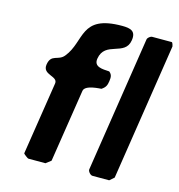

<svg xmlns="http://www.w3.org/2000/svg" viewBox="-111 -852 886 949"><g transform="rotate(15 332.0 -377.0)"><path d="M120 0H207L233 -20L291 -393C296 -425 375 -426 379 -427C399 -440 404 -452 407 -473C410 -494 410 -507 394 -520C358 -522 314 -522 321 -566C336 -660 449 -612 462 -697C470 -746 441 -754 398 -754C182 -754 238 -630 164 -540C136 -505 95 -530 86 -473C77 -417 157 -433 151 -393L93 -20C93 -18 115 0 120 0ZM655 -740H555C546 -740 532 -729 531 -720L424 -27C422 -17 437 0 447 0H533L556 -20L664 -720C664 -723 659 -740 655 -740Z"/></g></svg>

Font: Asimov Print
Style: CIt
Weight: 500
Designer: Google
Version: Version 2.000980: 2014